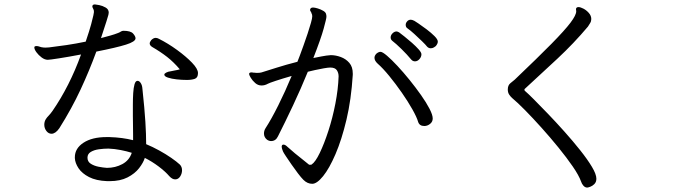

<svg xmlns="http://www.w3.org/2000/svg" viewBox="-20 -789 3040 867"><path d="M404 -740Q403 -746 400 -751Q397 -756 397 -760Q397 -763 398 -764Q400 -769 409 -769Q413 -769 428 -766Q443 -763 457 -755Q471 -747 471 -732Q471 -729 469.5 -722Q468 -715 460.5 -692Q453 -669 436 -617Q459 -623 478.5 -628.5Q498 -634 513 -640Q519 -642 525 -646Q531 -650 537 -650Q570 -650 581 -637.5Q592 -625 592 -616Q592 -601 549 -587.5Q506 -574 415 -556Q384 -471 344 -385Q304 -299 248 -210Q239 -197 230 -191Q221 -185 213 -185Q199 -185 189.5 -197.5Q180 -210 180 -226Q180 -240 187 -251Q192 -259 199.5 -266.5Q207 -274 217 -288Q255 -343 287.5 -407Q320 -471 346 -543Q288 -532 246 -525.5Q204 -519 196 -519Q182 -519 168 -529.5Q154 -540 144.5 -553Q135 -566 135 -575Q135 -581 145 -581Q150 -581 155 -579.5Q160 -578 166 -576Q171 -575 176 -574.5Q181 -574 185 -574Q190 -574 194.5 -574.5Q199 -575 202 -575Q237 -579 280.5 -585.5Q324 -592 367 -601Q384 -651 391.5 -679Q399 -707 401.5 -719Q404 -731 404 -733ZM792 -476Q764 -509 734.5 -532Q705 -555 667 -577Q656 -584 656 -593Q656 -599 663 -608Q673 -618 683 -618Q687 -618 690 -617Q693 -616 697 -614Q739 -593 779.5 -563.5Q820 -534 847 -506Q874 -478 874 -459Q874 -438 859.5 -433Q845 -428 824 -428Q802 -428 778.5 -430.5Q755 -433 738.5 -438.5Q722 -444 722 -452Q722 -457 731 -461.5Q740 -466 750 -467Q757 -469 770 -471Q783 -473 792 -476ZM464 29Q414 27 382 10.5Q350 -6 334.5 -29.5Q319 -53 318 -75V-79Q318 -119 357 -144.5Q396 -170 461 -170H474Q505 -169 531 -165.5Q557 -162 581 -156V-179Q581 -202 580.5 -226Q580 -250 580 -266V-317Q580 -344 581.5 -368.5Q583 -393 587.5 -408.5Q592 -424 601 -424Q609 -424 615.5 -414Q622 -404 623 -389Q633 -296 636.5 -238.5Q640 -181 640 -138Q669 -126 699 -109.5Q729 -93 753.5 -76Q778 -59 792 -46Q802 -36 802 -20Q802 -5 793.5 8Q785 21 771 21Q758 21 745 7Q726 -15 696 -37.5Q666 -60 634 -76Q627 -54 608 -29.5Q589 -5 556 12Q523 29 475 29ZM575 -99Q553 -106 525 -111.5Q497 -117 470 -118Q449 -118 427 -115Q405 -112 390 -103Q375 -94 375 -77Q375 -59 390 -49.5Q405 -40 425.5 -36Q446 -32 463 -31Q501 -31 532.5 -48Q564 -65 575 -99Z M1573 -451Q1566 -339 1544.5 -248.5Q1523 -158 1495 -93Q1467 -28 1439 6.5Q1411 41 1390 41Q1368 41 1350 23Q1340 13 1325.5 -6Q1311 -25 1296.5 -46Q1282 -67 1271 -83.5Q1260 -100 1258 -105Q1252 -119 1252 -126Q1252 -136 1260 -136Q1268 -136 1278 -126Q1292 -113 1312 -96.5Q1332 -80 1350 -66Q1368 -52 1376 -45Q1377 -45 1381.5 -45Q1386 -45 1387 -46Q1404 -57 1424 -98.5Q1444 -140 1463 -198.5Q1482 -257 1494.5 -321.5Q1507 -386 1509 -444Q1509 -460 1501 -472Q1493 -484 1471 -484Q1462 -484 1442 -480.5Q1422 -477 1402 -472.5Q1382 -468 1370 -465Q1339 -389 1303 -312.5Q1267 -236 1235 -173Q1225 -152 1204 -152Q1195 -152 1186 -158Q1172 -169 1172 -186Q1172 -199 1179 -210Q1205 -250 1236.5 -313Q1268 -376 1297 -446Q1255 -434 1225 -424Q1195 -414 1190 -411Q1176 -403 1161 -403Q1145 -403 1132.5 -414Q1120 -425 1112.5 -437.5Q1105 -450 1105 -454V-456Q1106 -462 1115 -462Q1117 -462 1118 -462L1124 -461Q1126 -461 1127 -461Q1132 -460 1136.5 -460Q1141 -460 1145 -460Q1149 -460 1153 -460.5Q1157 -461 1161 -462Q1187 -470 1229.5 -483.5Q1272 -497 1323 -510Q1326 -517 1333.5 -537Q1341 -557 1350.5 -583.5Q1360 -610 1369 -637Q1378 -664 1384 -685.5Q1390 -707 1390 -715Q1390 -724 1387 -728Q1386 -733 1383 -737Q1380 -741 1380 -745Q1380 -746 1382 -750Q1385 -755 1394 -755Q1401 -755 1414.5 -751Q1428 -747 1440 -740Q1452 -733 1453 -723Q1454 -720 1454 -713Q1454 -705 1441.5 -659.5Q1429 -614 1395 -527Q1439 -536 1454 -538Q1469 -540 1474 -540Q1496 -540 1519 -531.5Q1542 -523 1557.5 -505Q1573 -487 1573 -457ZM1948 -581Q1946 -579 1939.5 -575Q1933 -571 1925 -571Q1916 -571 1909 -578Q1902 -587 1885.5 -603Q1869 -619 1851 -635.5Q1833 -652 1820 -661Q1812 -666 1812 -677Q1812 -685 1818.5 -692.5Q1825 -700 1835 -700Q1841 -700 1851 -695Q1853 -694 1869.5 -683Q1886 -672 1906.5 -656.5Q1927 -641 1942 -626Q1957 -611 1957 -601Q1957 -592 1948 -581ZM1854 -512Q1844 -512 1837 -520Q1818 -543 1793 -567.5Q1768 -592 1751 -605Q1744 -611 1744 -620Q1744 -630 1752.5 -638.5Q1761 -647 1771 -647Q1774 -647 1782 -643Q1790 -637 1806.5 -624Q1823 -611 1840.5 -595.5Q1858 -580 1870.5 -566Q1883 -552 1883 -544Q1883 -532 1874 -522Q1865 -512 1854 -512ZM1934 -254Q1934 -239 1922 -229.5Q1910 -220 1896 -220Q1874 -220 1868 -239Q1862 -260 1842 -295.5Q1822 -331 1794.5 -370.5Q1767 -410 1738 -445.5Q1709 -481 1685 -502Q1671 -515 1671 -528Q1671 -538 1680 -547Q1690 -555 1698 -555Q1707 -555 1727.5 -537.5Q1748 -520 1775 -491Q1802 -462 1829.5 -428Q1857 -394 1881 -360Q1905 -326 1919.5 -298Q1934 -270 1934 -254Z M2635 -669Q2571 -593 2497 -524Q2423 -455 2349 -387Q2348 -386 2348 -384Q2348 -380 2351 -378Q2363 -368 2390.5 -340.5Q2418 -313 2454.5 -275Q2491 -237 2529 -194.5Q2567 -152 2600 -110.5Q2633 -69 2653 -35.5Q2673 -2 2673 18Q2673 33 2664 42Q2655 51 2645 54.5Q2635 58 2632 58Q2622 58 2614.5 49.5Q2607 41 2604 31Q2594 3 2566.5 -37Q2539 -77 2502 -122.5Q2465 -168 2425.5 -212Q2386 -256 2351 -291.5Q2316 -327 2293 -346Q2286 -352 2279.5 -361.5Q2273 -371 2273 -385Q2273 -404 2285 -413.5Q2297 -423 2304 -429Q2410 -530 2470.5 -591.5Q2531 -653 2556.5 -687Q2582 -721 2582 -738Q2582 -741 2581.5 -743Q2581 -745 2581 -747Q2581 -754 2587 -756Q2588 -757 2592 -757Q2601 -757 2614.5 -750Q2628 -743 2639 -730.5Q2650 -718 2650 -703Q2650 -693 2645 -685Q2640 -677 2635 -669Z"/></svg>

Font: Klee One SemiBold
Style: Regular
Weight: 600
Designer: Fontworks Inc.
Foundry: Fontworks Inc.
Version: Version 1.00;January 12, 2022;FontCreator 13.0.0.2683 64-bit